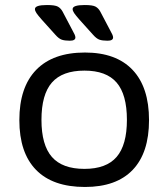

<svg xmlns="http://www.w3.org/2000/svg" viewBox="-20 -738 670 764"><path d="M318 6Q190 6 123.5 -62Q57 -130 57 -260Q57 -391 124 -460Q191 -529 318 -529Q442 -529 507.5 -460Q573 -391 573 -260Q573 -130 508 -62Q443 6 318 6ZM316 -66Q403 -66 444 -113.5Q485 -161 485 -261Q485 -362 444 -409.5Q403 -457 316 -457Q228 -457 186.5 -409.5Q145 -362 145 -261Q145 -161 186.5 -113.5Q228 -66 316 -66ZM408 -576Q388 -576 376 -580Q364 -584 350 -600L296 -660Q281 -677 275 -686Q269 -695 269 -702Q269 -718 317 -718Q349 -718 360.5 -711.5Q372 -705 379 -692L419 -616Q424 -607 427 -600.5Q430 -594 430 -589Q430 -576 408 -576ZM258 -576Q238 -576 226 -580Q214 -584 200 -600L146 -660Q131 -677 125 -686Q119 -695 119 -702Q119 -718 167 -718Q199 -718 210.5 -711.5Q222 -705 229 -692L269 -616Q274 -607 277 -600.5Q280 -594 280 -589Q280 -576 258 -576Z"/></svg>

Font: Asap Semi Expanded
Style: Regular
Weight: 400
Width: 6
Designer: Pablo Cosgaya
Foundry: Omnibus-Type
Version: Version 3.001; ttfautohint (v1.8.4.7-5d5b)